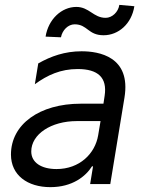

<svg xmlns="http://www.w3.org/2000/svg" viewBox="-20 -766 604 799"><path d="M233.7 -610.8C239.3 -640.6 263.5 -664.8 290.5 -664.8C344.5 -664.8 345.9 -619.3 411.2 -619.3C472.3 -619.3 527.7 -666.2 539.1 -740.1L476.6 -745.7C472.3 -715.9 446.7 -691.8 419.7 -691.8C368.6 -691.8 351.6 -737.2 297.6 -737.2C236.5 -737.2 181.1 -686.1 169.7 -613.6ZM189.6 12.8C281.2 12.8 336.6 -32 362.9 -73.9H367.2L355.1 0H438.9L497.9 -359.4C526.3 -531.2 390.6 -552.6 319.6 -552.6C250 -552.6 191.8 -532 139.2 -502.1L125 -415.5C177.6 -453.8 232.2 -478.7 303.3 -478.7C387.8 -478.7 426.8 -443.2 415.5 -367.9L410.5 -334.5H316.1C144.2 -334.5 25.6 -248.6 25.6 -122.9C25.6 -36.9 94.5 12.8 189.6 12.8ZM215.2 -62.5C152 -62.5 110.1 -89.5 110.1 -135.7C110.1 -207.4 192.5 -262.1 299.7 -262.1H398.4L388.5 -203.1C375.7 -126.4 311.1 -62.5 215.2 -62.5Z"/></svg>

Font: TID UI
Style: Italic
Weight: 400
Italic angle: -9.39999°
Designer: The TID Project Authors
Foundry: Bakken & Bæck
Version: Version 1.001;hotconv 1.0.109;makeotfexe 2.5.65596